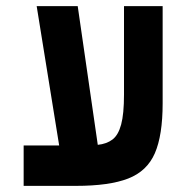

<svg xmlns="http://www.w3.org/2000/svg" viewBox="-20 -606 626 626"><path d="M57.1 0V-131.8H172.9L99.6 -585.9H233.4L298.8 -133.8Q327.6 -136.7 346.7 -151.1Q365.7 -165.5 375 -200Q384.3 -234.4 384.3 -297.9V-585.9H510.3V-269Q510.3 -165 484.9 -106.4Q459.5 -47.9 397.9 -23.9Q336.4 0 228 0Z"/></svg>

Font: Cascadia Mono PL
Style: Bold
Weight: 700
Monospace: yes
Designer: Aaron Bell
Foundry: Saja Typeworks
Version: Version 2404.023; ttfautohint (v1.8.4)